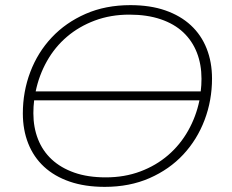

<svg xmlns="http://www.w3.org/2000/svg" viewBox="-20 -724 905 748"><path d="M388 4Q311 4 251.5 -16.5Q192 -37 151.5 -74.5Q111 -112 90 -165Q69 -218 69 -282Q69 -367 98 -443.5Q127 -520 181.5 -578Q236 -636 313.5 -670Q391 -704 488 -704Q565 -704 624 -683.5Q683 -663 723.5 -625.5Q764 -588 785 -535Q806 -482 806 -418Q806 -333 777 -256.5Q748 -180 694 -122Q640 -64 562.5 -30Q485 4 388 4ZM762 -368Q765 -392 765 -417Q765 -473 747 -519Q729 -565 694 -598Q659 -631 606 -649Q553 -667 484 -667Q411 -667 349.5 -644Q288 -621 241 -581Q194 -541 163 -486Q132 -431 119 -368ZM392 -33Q465 -33 526.5 -56Q588 -79 635 -119.5Q682 -160 713 -215Q744 -270 757 -333H113Q110 -309 110 -283Q110 -228 128 -182Q146 -136 181.5 -103Q217 -70 269.5 -51.5Q322 -33 392 -33Z"/></svg>

Font: Argentum Sans ExtraLight
Style: Italic
Weight: 200
Italic angle: -11°
Designer: Julieta Ulanovsky (font), Cristiano Sobral (main changes and remaster)
Foundry: Julieta Ulanovsky (font), Cristiano Sobral (main changes and remaster)
Version: Version 2.007;June 15, 2022;FontCreator 14.0.0.2814 64-bit; 